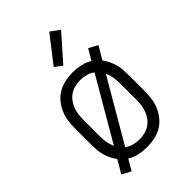

<svg xmlns="http://www.w3.org/2000/svg" viewBox="-237 -846 974 974"><g transform="rotate(-45 250.0 -359.5)"><path d="M107 39 59 13 100 -57Q88 -72 80 -89Q72 -106 66.5 -124.5Q61 -143 59.5 -162Q58 -181 58 -200V-320Q58 -347 62 -373.5Q66 -400 77 -424.5Q88 -449 105.5 -470Q123 -491 146.5 -504Q170 -517 196.5 -522.5Q223 -528 250 -528Q278 -528 306.5 -522Q335 -516 359 -501L393 -559L441 -533L400 -463Q412 -448 420 -431Q428 -414 433.5 -395.5Q439 -377 440.5 -358Q442 -339 442 -320V-200Q442 -173 438 -146.5Q434 -120 423 -95.5Q412 -71 394.5 -50Q377 -29 353.5 -16Q330 -3 303.5 2.5Q277 8 250 8Q222 8 193.5 2Q165 -4 141 -19ZM135 -116 329 -449Q312 -462 291.5 -467.5Q271 -473 250 -473Q231 -473 212 -468.5Q193 -464 177 -453.5Q161 -443 149.5 -428Q138 -413 131 -395Q124 -377 121.5 -358Q119 -339 119 -320V-200Q119 -178 122.5 -157Q126 -136 135 -116ZM250 -47Q269 -47 288 -51.5Q307 -56 323 -66.5Q339 -77 350.5 -92Q362 -107 369 -125Q376 -143 378.5 -162Q381 -181 381 -200V-320Q381 -342 377.5 -363Q374 -384 365 -404L171 -71Q188 -58 208.5 -52.5Q229 -47 250 -47ZM241 -585 202 -615 313 -758 362 -722Z"/></g></svg>

Font: Iosevka Light
Style: Regular
Weight: 300
Monospace: yes
Designer: Belleve Invis
Foundry: Belleve Invis
Version: Version 32.5.0; ttfautohint (v1.8.4)